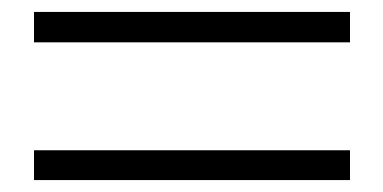

<svg xmlns="http://www.w3.org/2000/svg" viewBox="-20 -526 643 322"><path d="M567 -224V-274H37V-224ZM567 -455V-506H37V-455Z"/></svg>

Font: Noto Serif CJK TC
Style: Bold
Weight: 700
Designer: Ryoko NISHIZUKA 西塚涼子 (kana & ideographs); Frank Grießhammer (Latin, Greek & Cyrillic); Wenlong ZHANG 张文龙 (bopomofo); San
Foundry: Adobe
Version: Version 2.001;hotconv 1.1.0;makeotfexe 2.6.0